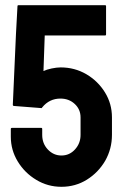

<svg xmlns="http://www.w3.org/2000/svg" viewBox="-20 -716 473 746"><path d="M218.8 9.8Q165.5 9.8 121.1 -17.1Q76.2 -43.9 49.1 -88.4Q22 -132.8 22 -185.1V-214.8Q22 -219.2 26.9 -219.2H140.1Q144 -219.2 144 -214.8V-191.9Q144 -158.2 166 -135Q188 -111.8 218.8 -111.8Q250 -111.8 271.5 -135.5Q293 -159.2 293 -191.9V-259.8Q293 -291 270.5 -312Q248 -333 214.8 -333Q171.9 -333 144 -298.8L142.1 -295.9L35.2 -304.2Q29.8 -304.2 29.8 -309.1L42 -583L47.9 -691.9Q47.9 -695.8 51.8 -695.8H388.2Q392.1 -695.8 392.1 -691.9V-583Q392.1 -578.1 388.2 -578.1H153.8L148.9 -439.9Q161.1 -445.8 180.7 -450Q200.2 -454.1 215.8 -454.1Q270 -454.1 315.4 -427.7Q360.8 -400.9 387.9 -356.9Q415 -313 415 -259.8V-191.9Q415 -137.7 388.7 -91.3Q361.8 -45.4 317.4 -17.8Q272.9 9.8 218.8 9.8Z"/></svg>

Font: WRV
Style: Display
Weight: 400
Designer: Will Viles x Danh Hong
Version: Version 8.001; ttfautohint (v1.8.3)